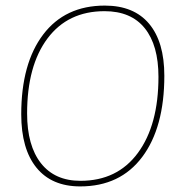

<svg xmlns="http://www.w3.org/2000/svg" viewBox="-20 -662 639 687"><path d="M355 -642Q459 -642 513.5 -577Q568 -512 568 -391Q568 -206 489 -100.5Q410 5 267 5Q165 5 110.5 -62Q56 -129 56 -253Q56 -435 134.5 -538.5Q213 -642 355 -642ZM354 -622Q223 -622 150 -524.5Q77 -427 77 -256Q77 -141 126.5 -78Q176 -15 268 -15Q400 -15 473.5 -115Q547 -215 547 -387Q547 -500 498 -561Q449 -622 354 -622Z"/></svg>

Font: Alegreya Sans SC Thin
Style: Italic
Weight: 100
Italic angle: -7°
Designer: Juan Pablo del Peral
Foundry: Huerta Tipografica
Version: Version 2.007